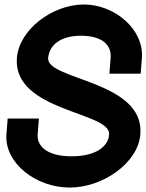

<svg xmlns="http://www.w3.org/2000/svg" viewBox="-20 -840 656 860"><path d="M615.6 -580 610.1 -510H470.1L475.6 -580C480.4 -641 435.4 -679 343.5 -680C252.5 -680 201.4 -640 195.6 -580C187.9 -481 628.7 -479 608.7 -238C598.7 -111 440.9 1 291 0C140 0 -1.3 -111 8.8 -239L14.3 -309H154.3L148.8 -239C144.2 -181 197.9 -139 302 -140C405 -140 465.2 -181 468.7 -238C476.8 -340 37.8 -340 55.6 -580C65.7 -708 214.5 -819 354.5 -820C495.5 -820 625.6 -707 615.6 -580Z"/></svg>

Font: Poland Can Into
Style: Of Regular
Weight: 500
Foundry: Cannot Into Space Fonts
Version: Version 1.01